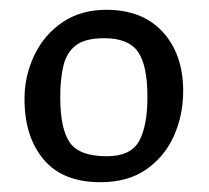

<svg xmlns="http://www.w3.org/2000/svg" viewBox="-20 -727 426 392"><path d="M185 -355Q108 -355 69 -401.5Q30 -448 30 -525Q30 -572 50 -614Q70 -656 107.5 -681.5Q145 -707 197 -707Q271 -707 312.5 -661.5Q354 -616 354 -541Q354 -492 335 -449.5Q316 -407 278.5 -381Q241 -355 185 -355ZM198 -408Q247 -408 264 -439Q281 -470 281 -529Q281 -594 261.5 -621.5Q242 -649 193 -649Q154 -649 135 -634.5Q116 -620 109.5 -593Q103 -566 103 -529Q103 -464 122.5 -436Q142 -408 198 -408Z"/></svg>

Font: Faustina VF Beta
Style: Regular
Weight: 400
Designer: Alfonso Garcia
Foundry: Omnibus-Type
Version: Version 1.006